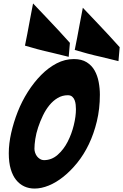

<svg xmlns="http://www.w3.org/2000/svg" viewBox="-20 -1091 715 1115"><path d="M181 4Q148 4 121 -8.5Q94 -21 74 -45.5Q54 -70 42.5 -108.5Q31 -147 31 -201Q31 -257 45 -319Q59 -381 83 -442Q107 -503 142 -558Q177 -613 219 -655.5Q261 -698 309 -723Q357 -748 409 -748Q454 -748 483.5 -729.5Q513 -711 529.5 -681.5Q546 -652 553 -615Q560 -578 560 -541Q560 -459 542.5 -386.5Q525 -314 496 -253.5Q467 -193 428.5 -145.5Q390 -98 348 -64.5Q306 -31 263 -13.5Q220 4 181 4ZM235 -161Q280 -161 315 -192Q350 -223 373 -268Q396 -313 408.5 -364Q421 -415 421 -457Q421 -469 419.5 -483Q418 -497 413.5 -509Q409 -521 399.5 -529.5Q390 -538 374 -538Q342 -538 315 -522Q288 -506 266.5 -479.5Q245 -453 229 -419.5Q213 -386 201.5 -351.5Q190 -317 185 -284Q180 -251 180 -227Q180 -216 184 -204Q188 -192 195 -183Q202 -174 212.5 -167.5Q223 -161 235 -161ZM379 -761Q328 -773 281 -785Q240 -794 197 -805.5Q154 -817 125 -826Q131 -855 139 -896.5Q147 -938 154 -977Q163 -1023 172 -1071Q211 -1029 250 -989Q283 -954 320.5 -914Q358 -874 386 -842ZM668 -736Q617 -748 570 -760Q529 -769 486 -780.5Q443 -792 414 -801Q420 -830 428 -871.5Q436 -913 443 -952Q452 -998 461 -1046Q500 -1004 539 -964Q572 -929 609.5 -889Q647 -849 675 -817Z"/></svg>

Font: Bangers
Style: Regular
Weight: 400
Designer: vernon adams
Foundry: Vernon Adams
Version: Version 2.000